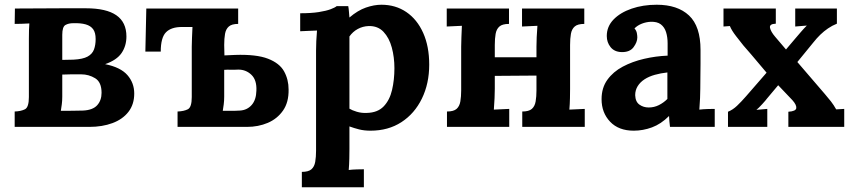

<svg xmlns="http://www.w3.org/2000/svg" viewBox="-20 -536 3603 811"><path d="M42 0V-65Q69 -66 85.5 -74.5Q102 -83 102 -126V-373Q102 -392 102.5 -409.5Q103 -427 104 -437Q92 -436 71 -435.5Q50 -435 42 -435L43 -500Q93 -500 143 -500.5Q193 -501 243 -501Q293 -501 343 -501Q429 -501 471.5 -471.5Q514 -442 514 -382Q514 -342 493.5 -312Q473 -282 424 -265Q489 -252 518 -219Q547 -186 547 -141Q547 -95 522.5 -63.5Q498 -32 455 -16Q412 0 357 0ZM237 -68Q252 -68 270 -68Q288 -68 304.5 -68.5Q321 -69 331 -69Q372 -71 390.5 -91.5Q409 -112 409 -144Q409 -189 382 -205.5Q355 -222 323 -222Q301 -222 280 -222Q259 -222 243 -221V-128Q243 -110 241 -95Q239 -80 237 -68ZM243 -283 290 -284Q330 -286 350 -297Q370 -308 377 -327Q384 -346 384 -371Q384 -398 373.5 -412.5Q363 -427 342 -433Q321 -439 289 -438Q270 -438 256.5 -430.5Q243 -423 243 -389Z M986 -435Q959 -435 946.5 -424Q934 -413 930.5 -393Q927 -373 927 -346L928 -302L973 -304Q1063 -307 1112 -288Q1161 -269 1180 -234.5Q1199 -200 1199 -158Q1200 -104 1175.5 -69Q1151 -34 1111 -17Q1071 0 1023 0H730V-65Q757 -66 773.5 -74.5Q790 -83 790 -126V-339Q790 -353 791 -376.5Q792 -400 793 -422H748Q703 -422 681 -399.5Q659 -377 659 -318H594L598 -500H986ZM927 -128Q927 -110 925 -95Q923 -80 921 -68Q935 -68 947.5 -68Q960 -68 971.5 -68Q983 -68 994 -69Q1024 -71 1043 -92.5Q1062 -114 1063 -153Q1065 -198 1042 -220Q1019 -242 987 -242Q967 -241 954 -241.5Q941 -242 927 -241Z M1255 255V190Q1283 190 1295.5 179Q1308 168 1311.5 147.5Q1315 127 1315 101V-322Q1315 -340 1316 -362.5Q1317 -385 1319 -407Q1303 -406 1281 -405.5Q1259 -405 1248 -404V-480Q1295 -480 1326.5 -485Q1358 -490 1376.5 -497Q1395 -504 1402 -510H1451Q1453 -500 1454 -485.5Q1455 -471 1456 -462Q1491 -492 1525.5 -504Q1560 -516 1591 -516Q1651 -516 1696.5 -485Q1742 -454 1767.5 -397Q1793 -340 1793 -263Q1793 -183 1762 -119.5Q1731 -56 1675.5 -20Q1620 16 1545 16Q1518 16 1496.5 10.5Q1475 5 1456 -2V94Q1456 108 1455.5 133.5Q1455 159 1453 182Q1469 180 1488 179.5Q1507 179 1517 179V255ZM1529 -59Q1575 -60 1600.5 -86.5Q1626 -113 1636 -156Q1646 -199 1646 -248Q1646 -294 1635 -335Q1624 -376 1600 -401.5Q1576 -427 1537 -426Q1512 -425 1491 -413.5Q1470 -402 1456 -382Q1456 -351 1456 -320.5Q1456 -290 1456 -260Q1456 -230 1456 -199.5Q1456 -169 1456 -138.5Q1456 -108 1456 -77Q1467 -70 1487 -64Q1507 -58 1529 -59Z M2130 -435Q2102 -435 2089.5 -424Q2077 -413 2073.5 -393Q2070 -373 2070 -346V-161Q2070 -147 2069 -121.5Q2068 -96 2066 -73L2131 -76V0H1868V-65Q1896 -65 1908.5 -76Q1921 -87 1924.5 -107.5Q1928 -128 1928 -154V-339Q1928 -353 1929 -379Q1930 -405 1931 -427L1867 -424V-500H2130ZM2448 -435Q2420 -435 2407.5 -424Q2395 -413 2391.5 -393Q2388 -373 2388 -346V-161Q2388 -147 2387.5 -121.5Q2387 -96 2385 -73L2450 -76V0H2186V-65Q2214 -65 2226.5 -76Q2239 -87 2242.5 -107.5Q2246 -128 2246 -154V-339Q2246 -353 2247 -379Q2248 -405 2250 -427L2185 -424V-500H2448ZM2006 -294H2274V-217L2006 -215Z M2810 0Q2808 -14 2807.5 -23.5Q2807 -33 2806 -46Q2772 -12 2734 2Q2696 16 2657 16Q2593 16 2557 -22Q2521 -60 2521 -117Q2521 -165 2545.5 -199Q2570 -233 2610.5 -254.5Q2651 -276 2700.5 -287.5Q2750 -299 2800 -301V-353Q2800 -379 2793.5 -400Q2787 -421 2771.5 -433Q2756 -445 2728 -444Q2709 -443 2691 -436Q2673 -429 2660 -416Q2668 -407 2670 -396.5Q2672 -386 2672 -378Q2672 -358 2656 -336.5Q2640 -315 2605 -316Q2575 -317 2559 -337Q2543 -357 2543 -384Q2543 -424 2571.5 -453.5Q2600 -483 2648 -499.5Q2696 -516 2754 -516Q2842 -516 2890.5 -470.5Q2939 -425 2939 -325Q2939 -291 2939 -267Q2939 -243 2938.5 -219Q2938 -195 2938 -161Q2938 -147 2937 -121.5Q2936 -96 2934 -73Q2951 -75 2970 -75.5Q2989 -76 2999 -76V0ZM2799 -230Q2771 -227 2746 -220Q2721 -213 2702.5 -201Q2684 -189 2673.5 -172Q2663 -155 2663 -134Q2664 -106 2681 -94Q2698 -82 2720 -82Q2743 -82 2763 -92Q2783 -102 2799 -118Q2799 -128 2799 -137.5Q2799 -147 2799 -157Q2799 -175 2799 -193.5Q2799 -212 2799 -230Z M3055 0V-64Q3075 -72 3093 -89Q3111 -106 3131 -129L3218 -229Q3202 -248 3185.5 -267.5Q3169 -287 3153 -306Q3137 -325 3120 -344Q3108 -359 3089 -383.5Q3070 -408 3063 -426L3036 -424V-500H3257V-436Q3229 -435 3232.5 -418.5Q3236 -402 3254 -381L3300 -327L3339 -373Q3351 -387 3363 -401Q3375 -415 3388 -428L3339 -424V-500H3515V-436Q3495 -428 3477.5 -416Q3460 -404 3445 -389.5Q3430 -375 3415 -356L3348 -274L3464 -139Q3478 -123 3490 -107.5Q3502 -92 3512 -74L3546 -76V0H3310V-64Q3342 -66 3343.5 -79.5Q3345 -93 3327 -113L3267 -176L3220 -120Q3215 -113 3199.5 -96Q3184 -79 3175 -72L3221 -76V0Z"/></svg>

Font: Lora
Style: Weight 700
Weight: 700
Designer: Olga Karpushina, Alexei Vanyashin (Cyrillic)
Foundry: Cyreal
Version: Version 3.001